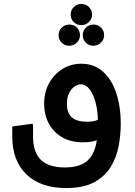

<svg xmlns="http://www.w3.org/2000/svg" viewBox="-20 -719 682 970"><path d="M314 231Q185 231 113.5 162Q42 93 42 -29H147Q147 50 186.5 88.5Q226 127 308 127Q367 127 404 105.5Q441 84 458 36Q475 -12 475 -92H590Q590 -38 579.5 18.5Q569 75 540 123Q511 171 457 201Q403 231 314 231ZM42 -29V-80L144 -94L147 -86V-29ZM400 0Q337 0 293 -26Q249 -52 226 -96Q203 -140 203 -194Q203 -254 228.5 -299.5Q254 -345 296.5 -371Q339 -397 391 -397Q454 -397 498.5 -358.5Q543 -320 566.5 -251.5Q590 -183 590 -92H475Q475 -183 450 -238Q425 -293 389 -293Q374 -293 357.5 -282.5Q341 -272 329.5 -250Q318 -228 318 -193Q318 -149 342.5 -126.5Q367 -104 420 -104Q450 -104 468.5 -111.5Q487 -119 501 -134L528 -50Q509 -27 477 -13.5Q445 0 400 0ZM330 -488Q307 -488 291.5 -503.5Q276 -519 276 -541Q276 -564 292 -579.5Q308 -595 330 -595Q353 -595 368.5 -579.5Q384 -564 384 -541Q384 -519 368 -503.5Q352 -488 330 -488ZM452 -488Q429 -488 413.5 -503.5Q398 -519 398 -541Q398 -564 414 -579.5Q430 -595 452 -595Q475 -595 490.5 -579.5Q506 -564 506 -541Q506 -519 490 -503.5Q474 -488 452 -488ZM391 -592Q368 -592 352.5 -607.5Q337 -623 337 -645Q337 -668 353 -683.5Q369 -699 391 -699Q414 -699 429.5 -683.5Q445 -668 445 -645Q445 -623 429 -607.5Q413 -592 391 -592Z"/></svg>

Font: Fustat
Style: Bold
Weight: 700
Designer: Mohamed Gaber, Khaled Hosny, Laura Garcia Mut
Foundry: Kief Type Foundry, Alif Type Foundry, Hard Type Foundry
Version: Version 1.007